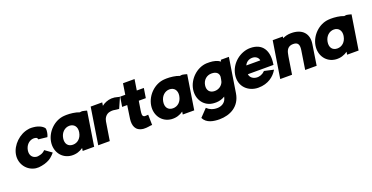

<svg xmlns="http://www.w3.org/2000/svg" viewBox="-31 -1664 5502 2843"><g transform="rotate(-20 2720.0 -242.5)"><path d="M60 -286C37 -142 133 -15 269 4C298 8 332 6 363 -1C429 -12 486 -39 519 -66C544 -87 563 -106 576 -122L582 -130L475 -207L468 -200C452 -183 423 -165 391 -159H390C370 -153 348 -150 329 -154C271 -164 235 -213 247 -287C260 -361 309 -412 371 -422C397 -425 416 -422 435 -413C437 -411 439 -408 442 -405L449 -386L586 -371L589 -378C602 -402 614 -461 609 -496L608 -497V-498C596 -527 536 -572 439 -580C419 -582 397 -583 377 -581H376L361 -578C219 -558 83 -430 60 -286Z M613 -287C589 -136 680 -4 830 8C903 13 963 -8 1014 -44L1007 0H1188L1273 -539L1267 -541C1248 -547 1225 -552 1203 -556H1202C1191 -557 1181 -555 1163 -552C1106 -576 1020 -585 961 -584C947 -584 934 -583 923 -582C770 -570 637 -438 613 -287ZM800 -277C814 -363 876 -418 949 -418C1021 -417 1067 -363 1053 -277L1052 -274C1038 -190 979 -136 905 -136C829 -136 786 -190 800 -277Z M1252 0H1434L1481 -294C1487 -334 1517 -399 1591 -409C1627 -415 1655 -410 1682 -405C1696 -403 1709 -401 1720 -401H1728L1801 -567H1788C1782 -567 1758 -577 1720 -583H1719C1705 -584 1690 -585 1671 -585C1613 -582 1555 -557 1517 -526L1525 -577H1343Z M1779 -413H1859L1837 -265C1834 -245 1830 -224 1828 -204C1817 -110 1837 -14 1965 0C2022 5 2078 -11 2094 -10L2105 -9L2102 -172H2094C2076 -172 2053 -166 2035 -173H2034L2035 -174C2020 -179 2010 -195 2015 -238V-239C2016 -249 2017 -258 2019 -271L2042 -415H2153L2177 -567H2066L2093 -738H1911L1884 -566H1804Z M2190 -287C2166 -136 2257 -4 2407 8C2480 13 2540 -8 2591 -44L2584 0H2765L2850 -539L2844 -541C2825 -547 2802 -552 2780 -556H2779C2768 -557 2758 -555 2740 -552C2683 -576 2597 -585 2538 -584C2524 -584 2511 -583 2500 -582C2347 -570 2214 -438 2190 -287ZM2377 -277C2391 -363 2453 -418 2526 -418C2598 -417 2644 -363 2630 -277L2629 -274C2615 -190 2556 -136 2482 -136C2406 -136 2363 -190 2377 -277Z M2855 -296C2831 -143 2924 -8 3077 0C3088 1 3101 1 3112 1C3162 -1 3207 -12 3251 -40C3249 -31 3246 -21 3243 -13V-12C3222 57 3157 84 3102 85C3032 87 2977 61 2945 29L2939 23L2826 141L2829 148C2872 233 2977 253 3074 253C3241 252 3400 173 3432 -26L3518 -569H3390L3389 -559C3389 -557 3387 -551 3386 -543C3340 -577 3281 -590 3221 -592H3172H3171C3016 -582 2879 -449 2855 -296ZM3043 -296C3056 -376 3117 -426 3190 -426C3268 -426 3300 -389 3302 -342C3302 -338 3302 -333 3301 -328L3295 -292C3293 -279 3291 -270 3287 -257C3264 -200 3211 -165 3149 -165C3073 -165 3030 -216 3043 -296Z M3514 -287C3485 -104 3621 10 3774 10C3933 10 4028 -75 4074 -151L4081 -162L3934 -195L3929 -190C3897 -156 3845 -136 3798 -141C3742 -146 3700 -181 3694 -231H4098L4099 -241C4132 -450 4050 -584 3857 -584C3705 -584 3542 -464 3514 -287ZM3717 -361C3736 -405 3779 -438 3837 -438C3897 -438 3933 -400 3937 -361Z M4120 0H4306L4349 -273C4352 -291 4355 -308 4359 -322V-323C4375 -391 4414 -422 4476 -422C4547 -422 4573 -385 4559 -295L4513 0H4694L4744 -323C4770 -483 4677 -585 4501 -584C4451 -584 4408 -573 4368 -553L4372 -579H4212Z M4780 -287C4756 -136 4847 -4 4997 8C5070 13 5130 -8 5181 -44L5174 0H5355L5440 -539L5434 -541C5415 -547 5392 -552 5370 -556H5369C5358 -557 5348 -555 5330 -552C5273 -576 5187 -585 5128 -584C5114 -584 5101 -583 5090 -582C4937 -570 4804 -438 4780 -287ZM4967 -277C4981 -363 5043 -418 5116 -418C5188 -417 5234 -363 5220 -277L5219 -274C5205 -190 5146 -136 5072 -136C4996 -136 4953 -190 4967 -277Z"/></g></svg>

Font: Rabbid Highway Sign IV
Style: BlkObl
Weight: 400
Foundry: Cannot Into Space Fonts
Version: Version 0.277